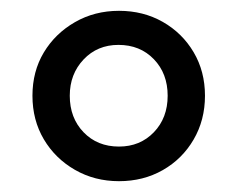

<svg xmlns="http://www.w3.org/2000/svg" viewBox="-20 -734 439 355"><path d="M200 -399Q155 -399 118.5 -420Q82 -441 61 -476.5Q40 -512 40 -557Q40 -602 61 -637Q82 -672 118.5 -693Q155 -714 200 -714Q245 -714 281 -693.5Q317 -673 338 -637.5Q359 -602 359 -557Q359 -512 338 -476Q317 -440 281 -419.5Q245 -399 200 -399ZM200 -463Q239 -463 264.5 -489.5Q290 -516 290 -557Q290 -598 264.5 -624.5Q239 -651 199 -651Q160 -651 134.5 -624Q109 -597 109 -557Q109 -516 134.5 -489.5Q160 -463 200 -463Z"/></svg>

Font: Nunito Sans 7pt SemiExpanded Medium
Style: Regular
Weight: 500
Width: 6
Designer: Vernon Adams
Foundry: Vernon Adams
Version: Version 3.101;gftools[0.9.27]